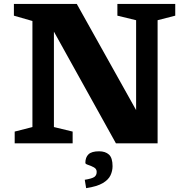

<svg xmlns="http://www.w3.org/2000/svg" viewBox="-20 -727 952 974"><path d="M144.5 -82.5V-620.5L50.5 -647.5V-707H369.5L670.5 -168.5V-624.5L575.5 -647.5V-707H869V-647.5L779.5 -624.5V0H568L253.5 -566.5V-82.5L348.5 -59.5V0H54.5V-59.5ZM410 185Q447 179 458.8 170.5Q470.5 162 470.5 145Q470.5 129.5 456 121.8Q441.5 114 427.2 109.5Q413 105 413 99.5Q413 71 429 55.8Q445 40.5 482.5 40.5Q514.5 40.5 532.8 57.2Q551 74 551 116Q551 140 540.5 162.5Q530 185 501.2 202Q472.5 219 417 227.5Z"/></svg>

Font: Newsreader Caption SemiBold
Style: Regular
Weight: 600
Designer: Hugues Gentile
Foundry: Production Type
Version: Version 1.001